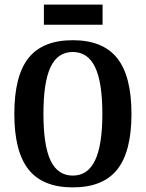

<svg xmlns="http://www.w3.org/2000/svg" viewBox="-20 -799 632 831"><path d="M42 -306Q42 -471 103.5 -548Q165 -625 295 -625Q425 -625 487 -547.5Q549 -470 549 -306Q549 -143 487.5 -65.5Q426 12 295 12Q165 12 103.5 -65.5Q42 -143 42 -306ZM423 -306Q423 -443 391.5 -508.5Q360 -574 295 -574Q230 -574 199 -509Q168 -444 168 -306Q168 -169 199 -104Q230 -39 295 -39Q360 -39 391.5 -105Q423 -171 423 -306ZM424 -779V-692H170V-779Z"/></svg>

Font: Arya
Style: Bold
Weight: 700
Designer: Eduardo Rodriguez Tunni, Modular Infotech
Foundry: Eduardo Rodriguez Tunni, Modular Infotech
Version: Version 1.002